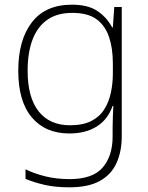

<svg xmlns="http://www.w3.org/2000/svg" viewBox="-20 -560 630 820"><path d="M287 -540Q356 -540 396 -513Q436 -486 459 -443H462L468 -530H500V22Q500 87 477.5 136.5Q455 186 406 213Q357 240 276 240Q216 240 170.5 229.5Q125 219 89 204V163Q125 181 173 193Q221 205 277 205Q376 205 418.5 155.5Q461 106 461 23V-15Q461 -40 462 -61.5Q463 -83 464 -108H461Q441 -50 393.5 -20Q346 10 276 10Q174 10 116 -58.5Q58 -127 58 -258Q58 -389 116 -464.5Q174 -540 287 -540ZM289 -505Q224 -505 182 -475.5Q140 -446 119 -391Q98 -336 98 -258Q98 -144 145 -84.5Q192 -25 279 -25Q334 -25 369.5 -43Q405 -61 425 -92.5Q445 -124 453.5 -164Q462 -204 462 -246V-289Q462 -354 445.5 -402.5Q429 -451 392 -478Q355 -505 289 -505Z"/></svg>

Font: Noto Sans Khmer ExtraLight
Style: Regular
Weight: 250
Version: Version 2.003